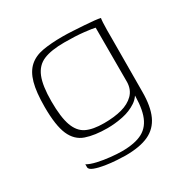

<svg xmlns="http://www.w3.org/2000/svg" viewBox="-125 -512 716 733"><g transform="rotate(-30 233.5 -145.0)"><path d="M225 112Q213 112 188 110.5Q163 109 137.5 105Q112 101 93.5 94Q75 87 75 77Q75 74 75 70Q75 66 75 64Q90 73 116.5 79Q143 85 172 88Q201 91 221 91Q280 91 313 73Q346 55 359.5 13.5Q373 -28 370 -98L384 -99Q374 -63 347 -45Q320 -27 285.5 -20Q251 -13 218 -13Q162 -13 124 -26Q86 -39 68 -80Q50 -121 50 -203Q50 -268 61 -307.5Q72 -347 95.5 -368Q119 -389 155.5 -395.5Q192 -402 243 -402Q264 -402 289 -400.5Q314 -399 338 -397.5Q362 -396 380 -394Q398 -392 406 -390Q405 -386 404 -371.5Q403 -357 403 -338Q403 -319 403 -303L402 -67Q402 -3 384 36.5Q366 76 327.5 94Q289 112 225 112ZM216 -36Q261 -36 294.5 -45Q328 -54 348.5 -74.5Q369 -95 370 -128V-368Q359 -371 323 -375Q287 -379 238 -379Q180 -379 146.5 -365Q113 -351 98 -314Q83 -277 83 -209Q83 -139 96.5 -101.5Q110 -64 138.5 -50Q167 -36 216 -36Z"/></g></svg>

Font: Genos ExtraLight
Style: Regular
Weight: 250
Designer: Robert E. Leuschke
Foundry: Robert E. Leuschke
Version: Version 1.010